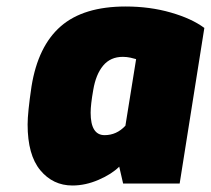

<svg xmlns="http://www.w3.org/2000/svg" viewBox="-20 -565 649 591"><path d="M65 -182Q65 -218 77 -299Q97 -423 167 -484Q237 -545 367 -545Q441 -545 505.5 -526.5Q570 -508 609 -479L533 0H359L347 -52Q324 -29 283.5 -11.5Q243 6 203 6Q143 6 104 -41Q65 -88 65 -182ZM366 -178 399 -383Q393 -385 381.5 -387.5Q370 -390 358 -390Q320 -390 297.5 -363Q275 -336 267 -288Q259 -243 259 -218Q259 -149 302 -149Q339 -149 366 -178Z"/></svg>

Font: Exo Black
Style: Italic
Weight: 900
Italic angle: -9°
Designer: Natanael Gama
Foundry: Natanael Gama
Version: Version 1.500; ttfautohint (v1.6)